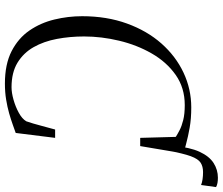

<svg xmlns="http://www.w3.org/2000/svg" viewBox="-83 -817 908 782"><g transform="rotate(90 371.0 -426.0)"><path d="M574 -612.5V-678.5Q580 -745 598.2 -784.8Q616.5 -824.5 644 -842Q671.5 -859.5 704 -859.5Q715 -859.5 725 -857.8Q735 -856 742 -852L733.5 -791Q723.5 -795 710 -797Q696.5 -799 681 -799Q658 -799 642.8 -789.2Q627.5 -779.5 616.2 -749Q605 -718.5 593.5 -656ZM320.5 8Q241.5 8 188.5 -19.2Q135.5 -46.5 104.2 -92Q73 -137.5 59.5 -193.5Q46 -249.5 46 -306.5Q46 -407 75.8 -489Q105.5 -571 157.2 -629.5Q209 -688 276 -719.5Q343 -751 417.5 -751Q463.5 -751 500 -744.5Q536.5 -738 562.8 -730.8Q589 -723.5 605 -721L575 -543H541.5L537.5 -688Q526.5 -695 510.2 -703.5Q494 -712 469.2 -718.2Q444.5 -724.5 408 -724.5Q337.5 -724.5 285 -687.5Q232.5 -650.5 197.8 -590Q163 -529.5 145.8 -457.2Q128.5 -385 128.5 -314.5Q128.5 -257 138.5 -203.8Q148.5 -150.5 172 -109Q195.5 -67.5 235.5 -43.2Q275.5 -19 335.5 -19Q357.5 -19 386 -27Q414.5 -35 439.2 -48.5Q464 -62 474 -79Q478.5 -92 483 -107Q487.5 -122 491.5 -137.5Q495.5 -153 499.8 -168Q504 -183 507.5 -196.5H541.5L521.5 -36Q507.5 -31 487.2 -23.8Q467 -16.5 441.5 -9.2Q416 -2 385.8 3Q355.5 8 320.5 8Z"/></g></svg>

Font: Merriweather 144pt Light
Style: Italic
Weight: 300
Italic angle: -7.8°
Version: Version 2.101